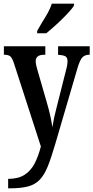

<svg xmlns="http://www.w3.org/2000/svg" viewBox="-20 -786 505 1038"><path d="M24 181Q78 181 112 159.5Q146 138 166.5 99Q187 60 201 6L57 -439Q47 -471 36.5 -480.5Q26 -490 5 -490H1V-536H225V-490H221Q194 -490 183.5 -480.5Q173 -471 173 -457Q173 -445 176.5 -429.5Q180 -414 186 -395L232 -236Q245 -192 252.5 -157Q260 -122 263 -98Q271 -149 286 -205L335 -399Q339 -412 342 -427Q345 -442 345 -455Q345 -475 333.5 -481.5Q322 -488 298 -489L294 -490V-536H465V-490H462Q439 -490 425.5 -476Q412 -462 399 -418L278 -5Q257 67 238.5 113Q220 159 195.5 185Q171 211 133 221.5Q95 232 36 232H24ZM181 -619Q201 -655 225 -693.5Q249 -732 260 -766H380V-756Q370 -739 344 -711.5Q318 -684 287 -655.5Q256 -627 230 -606H181Z"/></svg>

Font: Noto Serif ExtraCondensed SemiBold
Style: Regular
Weight: 600
Width: 2
Designer: Monotype Design Team
Foundry: Monotype Imaging Inc.
Version: Version 2.015; ttfautohint (v1.8.4.7-5d5b)